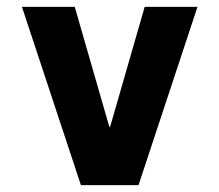

<svg xmlns="http://www.w3.org/2000/svg" viewBox="-20 -540 640 560"><path d="M384 0H216L44 -520H198L298 -173Q299 -172 299.5 -170Q300 -168 300 -167Q300 -168 300.5 -170Q301 -172 302 -173L402 -520H556Z"/></svg>

Font: Iosevka Aile Heavy
Style: Regular
Weight: 900
Designer: Belleve Invis
Foundry: Belleve Invis
Version: Version 31.1.0; ttfautohint (v1.8.4)